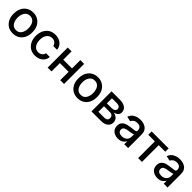

<svg xmlns="http://www.w3.org/2000/svg" viewBox="440 -2112 3683 3683"><g transform="rotate(45 2281.5 -270.5)"><path d="M167 -24Q110 -60 78 -123Q47 -185 47 -270Q47 -356 78 -419Q112 -484 167 -517Q224 -553 301 -553Q378 -553 435 -517Q492 -482 524 -419Q555 -356 555 -270Q555 -185 524 -123Q494 -61 435 -24Q377 11 301 11Q225 11 167 -24ZM384 -104Q417 -131 432 -175Q448 -217 448 -271Q448 -323 432 -367Q417 -412 384 -437Q351 -464 301 -464Q252 -464 219 -437Q187 -412 170 -367Q154 -323 154 -271Q154 -217 170 -175Q186 -131 219 -104Q253 -78 301 -78Q350 -78 384 -104Z M767 -25Q710 -61 679 -125Q649 -188 649 -270Q649 -355 680 -417Q711 -481 768 -517Q825 -553 902 -553Q962 -553 1013 -530Q1063 -505 1092 -466Q1121 -426 1127 -369H1024Q1015 -408 985 -435Q956 -463 904 -463Q838 -463 797 -412Q756 -360 756 -273Q756 -183 796 -131Q836 -79 904 -79Q950 -79 982 -104Q1014 -128 1024 -173H1127Q1121 -119 1093 -78Q1066 -38 1016 -13Q968 11 903 11Q824 11 767 -25Z M1582 -319V-545H1685V0H1582V-227H1345V0H1241V-545H1345V-319Z M1923 -24Q1866 -60 1834 -123Q1803 -185 1803 -270Q1803 -356 1834 -419Q1868 -484 1923 -517Q1980 -553 2057 -553Q2134 -553 2191 -517Q2248 -482 2280 -419Q2311 -356 2311 -270Q2311 -185 2280 -123Q2250 -61 2191 -24Q2133 11 2057 11Q1981 11 1923 -24ZM2140 -104Q2173 -131 2188 -175Q2204 -217 2204 -271Q2204 -323 2188 -367Q2173 -412 2140 -437Q2107 -464 2057 -464Q2008 -464 1975 -437Q1943 -412 1926 -367Q1910 -323 1910 -271Q1910 -217 1926 -175Q1942 -131 1975 -104Q2009 -78 2057 -78Q2106 -78 2140 -104Z M2802 -506Q2856 -467 2856 -400Q2856 -352 2825 -324Q2796 -297 2744 -286Q2798 -280 2839 -244Q2879 -208 2879 -147Q2879 -81 2829 -41Q2779 0 2690 0H2429V-545H2656Q2748 -545 2802 -506ZM2752 -108Q2774 -126 2774 -159Q2774 -197 2752 -219Q2730 -240 2690 -240H2529V-89H2690Q2730 -89 2752 -108ZM2727 -337Q2753 -357 2753 -388Q2753 -420 2727 -438Q2702 -456 2656 -456H2529V-318H2657Q2702 -318 2727 -337Z M3061 -7Q3020 -26 2994 -63Q2970 -101 2970 -154Q2970 -202 2988 -230Q3006 -260 3036 -278Q3068 -296 3103 -304Q3137 -312 3179 -317L3258 -327Q3288 -330 3303 -339Q3317 -347 3317 -366V-369Q3317 -415 3291 -441Q3263 -467 3213 -467Q3159 -467 3129 -443Q3099 -421 3086 -391L2987 -413Q3012 -488 3075 -520Q3138 -553 3212 -553Q3243 -553 3281 -545Q3314 -538 3350 -517Q3382 -497 3403 -459Q3423 -421 3423 -362V0H3320V-75H3315Q3301 -45 3261 -16Q3223 12 3154 12Q3100 12 3061 -7ZM3253 -91Q3285 -108 3301 -136Q3317 -164 3317 -197V-267Q3310 -260 3284 -254Q3266 -250 3231 -244Q3203 -241 3186 -238Q3140 -232 3107 -214Q3074 -195 3074 -153Q3074 -114 3103 -93Q3132 -73 3177 -73Q3222 -73 3253 -91Z M3977 -545V-454H3799V0H3695V-454H3517V-545Z M4131 -7Q4090 -26 4064 -63Q4040 -101 4040 -154Q4040 -202 4058 -230Q4076 -260 4106 -278Q4138 -296 4173 -304Q4207 -312 4249 -317L4328 -327Q4358 -330 4373 -339Q4387 -347 4387 -366V-369Q4387 -415 4361 -441Q4333 -467 4283 -467Q4229 -467 4199 -443Q4169 -421 4156 -391L4057 -413Q4082 -488 4145 -520Q4208 -553 4282 -553Q4313 -553 4351 -545Q4384 -538 4420 -517Q4452 -497 4473 -459Q4493 -421 4493 -362V0H4390V-75H4385Q4371 -45 4331 -16Q4293 12 4224 12Q4170 12 4131 -7ZM4323 -91Q4355 -108 4371 -136Q4387 -164 4387 -197V-267Q4380 -260 4354 -254Q4336 -250 4301 -244Q4273 -241 4256 -238Q4210 -232 4177 -214Q4144 -195 4144 -153Q4144 -114 4173 -93Q4202 -73 4247 -73Q4292 -73 4323 -91Z"/></g></svg>

Font: Sinter Medium
Style: Regular
Weight: 500
Foundry: Adobe & rsms
Version: Version 1.000